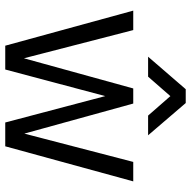

<svg xmlns="http://www.w3.org/2000/svg" viewBox="-18 -728 745 750"><g transform="rotate(90 355.0 -352.5)"><path d="M328 -705H382L508 -558H431L355 -645L279 -558H201ZM187 0 325 -500H384L251 0ZM158 0 21 -500H97L226 0ZM482 0 612 -500H688L551 0ZM458 0 326 -500H384L522 0Z"/></g></svg>

Font: Haskoy
Style: Regular
Weight: 400
Designer: Ertekin Erdin
Foundry: Ertekin Erdin
Version: Version 1.500